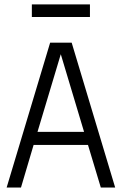

<svg xmlns="http://www.w3.org/2000/svg" viewBox="-20 -842 547 862"><path d="M252.9 -598.6 357.4 -250H148.4ZM205.1 -650.4 9.8 0H74.2L130.9 -191.4H375L432.6 0H497.1L301.8 -650.4ZM383.8 -765.6H123V-822.3H383.8Z"/></svg>

Font: Lohit Devanagari
Style: Regular
Weight: 400
Version: 2.95.4